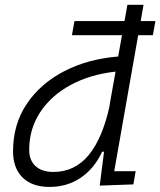

<svg xmlns="http://www.w3.org/2000/svg" viewBox="-20 -752 654 783"><path d="M499.5 -732.4H565.4L553.7 -666H613.8L603.5 -608.4H543.5L445.8 -53.7H533.2L523.9 0L386.7 4.9L404.3 -133.3H396.5Q365.2 -65.4 309.8 -27.6Q254.4 10.3 182.1 10.3Q111.3 10.3 72.3 -27.8Q33.2 -65.9 33.2 -135.3Q33.2 -244.6 88.9 -327.9Q144.5 -411.1 241.5 -461.4Q338.4 -511.7 461.9 -521.5L477.5 -608.4H273.4L283.7 -666H487.8ZM426.8 -319.3 427.2 -325.2 451.2 -460Q346.2 -448.2 266.8 -404.8Q187.5 -361.3 143.3 -293.5Q99.1 -225.6 99.1 -141.1Q99.1 -98.1 125 -74.5Q150.9 -50.8 197.8 -50.8Q284.7 -50.8 341.3 -119.1Q397.9 -187.5 426.8 -319.3Z"/></svg>

Font: Cascadia Mono Light
Style: Italic
Weight: 300
Italic angle: -10°
Monospace: yes
Designer: Aaron Bell
Foundry: Saja Typeworks
Version: Version 2404.023; ttfautohint (v1.8.4)